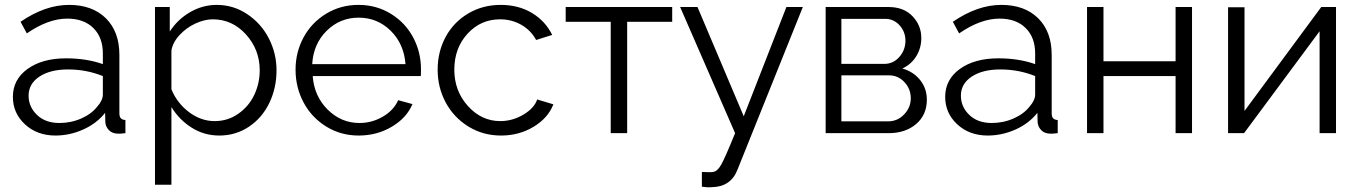

<svg xmlns="http://www.w3.org/2000/svg" viewBox="-20 -550 5612 793"><path d="M33.2 -149.9Q33.2 -221.7 94 -265.4Q154.8 -309.1 252.9 -309.1Q336.9 -309.1 404.8 -285.2V-329.1Q404.8 -395.5 365.5 -434.3Q326.2 -473.1 257.8 -473.1Q179.2 -473.1 90.8 -412.1L64.9 -460Q166.5 -529.8 265.1 -529.8Q361.3 -529.8 417.2 -474.6Q473.1 -419.4 473.1 -323.2V-82Q473.1 -67.9 479 -61.5Q484.9 -55.2 498 -54.2V0Q473.6 2.9 466.8 2Q442.9 1.5 429.4 -12.9Q416 -27.3 415 -45.9L414.1 -84Q379.4 -40 323.7 -15.1Q268.1 9.8 209 9.8Q133.3 9.8 83.3 -36.4Q33.2 -82.5 33.2 -149.9ZM381.8 -109.9Q404.8 -135.7 404.8 -160.2V-235.8Q336.9 -263.2 261.2 -263.2Q187.5 -263.2 142.8 -233.6Q98.1 -204.1 98.1 -154.8Q98.1 -108.9 132.8 -75.4Q167.5 -42 225.1 -42Q273.4 -42 315.9 -60.8Q358.4 -79.6 381.8 -109.9Z M688 -107.9V212.9H620.1V-521H681.2V-419.9Q713.4 -469.7 765.1 -499.8Q816.9 -529.8 875 -529.8Q944.3 -529.8 1001.7 -491.2Q1059.1 -452.6 1090.6 -390.9Q1122.1 -329.1 1122.1 -259.8Q1122.1 -186.5 1092.5 -125Q1063 -63.5 1008.5 -26.9Q954.1 9.8 885.7 9.8Q823.2 9.8 771.7 -22.7Q720.2 -55.2 688 -107.9ZM1052.7 -259.8Q1052.7 -344.7 996.1 -407.5Q939.5 -470.2 858.9 -470.2Q824.7 -470.2 787.1 -452.9Q749.5 -435.5 721.2 -404.8Q692.9 -374 688 -340.8V-181.2Q711.4 -124 760.7 -86.9Q810.1 -49.8 866.7 -49.8Q920.9 -49.8 964.4 -80.3Q1007.8 -110.8 1030.3 -158.4Q1052.7 -206.1 1052.7 -259.8Z M1461.4 9.8Q1387.7 9.8 1327.4 -27.3Q1267.1 -64.5 1233.9 -126.7Q1200.7 -189 1200.7 -262.2Q1200.7 -334.5 1233.9 -395.8Q1267.1 -457 1327.1 -493.4Q1387.2 -529.8 1460.4 -529.8Q1534.7 -529.8 1594.5 -492.9Q1654.3 -456.1 1686.5 -395.3Q1718.8 -334.5 1718.8 -263.2Q1718.8 -240.7 1717.8 -235.8H1271.5Q1277.8 -152.3 1333.5 -97.2Q1389.2 -42 1464.8 -42Q1516.1 -42 1561 -68.1Q1606 -94.2 1624.5 -136.2L1683.6 -120.1Q1659.2 -62.5 1597.9 -26.4Q1536.6 9.8 1461.4 9.8ZM1269.5 -285.2H1654.8Q1648.4 -369.1 1593.5 -423.1Q1538.6 -477.1 1461.4 -477.1Q1384.3 -477.1 1329.3 -422.9Q1274.4 -368.7 1269.5 -285.2Z M2049.3 9.8Q1975.1 9.8 1914.8 -27.3Q1854.5 -64.5 1821 -126.5Q1787.6 -188.5 1787.6 -262.2Q1787.6 -335.9 1820.3 -397Q1853 -458 1913.1 -493.9Q1973.1 -529.8 2048.3 -529.8Q2121.1 -529.8 2176.8 -496.6Q2232.4 -463.4 2260.7 -405.8L2194.3 -384.8Q2172.9 -424.8 2133.1 -447.5Q2093.3 -470.2 2045.4 -470.2Q1965.3 -470.2 1910.9 -410.6Q1856.4 -351.1 1856.4 -262.2Q1856.4 -174.3 1912.6 -112.1Q1968.8 -49.8 2046.4 -49.8Q2096.2 -49.8 2141.4 -76.4Q2186.5 -103 2198.7 -139.2L2265.6 -119.1Q2243.7 -62.5 2183.8 -26.4Q2124 9.8 2049.3 9.8Z M2502.4 0V-460H2316.4V-521H2756.3V-460H2570.3V0Z M2878.9 160.2Q2916.5 162.1 2924.8 160.2Q2942.9 158.2 2958.7 130.1Q2974.6 102.1 3016.1 0L2789.1 -521H2860.8L3051.8 -69.8L3228 -521H3295.9L3025.9 150.9Q2998.5 221.7 2919.9 223.1Q2899.9 224.6 2878.9 221.2Z M3390.1 0V-521H3649.9Q3712.9 -521 3749 -482.9Q3785.2 -444.8 3785.2 -393.1Q3785.2 -351.6 3764.4 -317.9Q3743.7 -284.2 3707 -267.1Q3752.9 -253.9 3780.5 -219.2Q3808.1 -184.6 3808.1 -138.2Q3808.1 -75.7 3763.9 -37.8Q3719.7 0 3649.9 0ZM3455.1 -286.1H3631.8Q3669.4 -286.1 3694.6 -314.9Q3719.7 -343.8 3719.7 -381.8Q3719.7 -418.5 3695.6 -445.3Q3671.4 -472.2 3635.7 -472.2H3455.1ZM3455.1 -48.8H3647.9Q3687 -48.8 3714.4 -77.6Q3741.7 -106.4 3741.7 -144Q3741.7 -182.6 3715.6 -210.7Q3689.5 -238.8 3651.9 -238.8H3455.1Z M3883.8 -149.9Q3883.8 -221.7 3944.6 -265.4Q4005.4 -309.1 4103.5 -309.1Q4187.5 -309.1 4255.4 -285.2V-329.1Q4255.4 -395.5 4216.1 -434.3Q4176.8 -473.1 4108.4 -473.1Q4029.8 -473.1 3941.4 -412.1L3915.5 -460Q4017.1 -529.8 4115.7 -529.8Q4211.9 -529.8 4267.8 -474.6Q4323.7 -419.4 4323.7 -323.2V-82Q4323.7 -67.9 4329.6 -61.5Q4335.4 -55.2 4348.6 -54.2V0Q4324.2 2.9 4317.4 2Q4293.5 1.5 4280 -12.9Q4266.6 -27.3 4265.6 -45.9L4264.6 -84Q4230 -40 4174.3 -15.1Q4118.7 9.8 4059.6 9.8Q3983.9 9.8 3933.8 -36.4Q3883.8 -82.5 3883.8 -149.9ZM4232.4 -109.9Q4255.4 -135.7 4255.4 -160.2V-235.8Q4187.5 -263.2 4111.8 -263.2Q4038.1 -263.2 3993.4 -233.6Q3948.7 -204.1 3948.7 -154.8Q3948.7 -108.9 3983.4 -75.4Q4018.1 -42 4075.7 -42Q4124 -42 4166.5 -60.8Q4209 -79.6 4232.4 -109.9Z M4469.7 0V-521H4537.6V-296.9H4835.4V-521H4903.3V0H4835.4V-235.8H4537.6V0Z M5052.2 0V-520H5120.1V-91.8L5437 -521H5498V0H5430.2V-420.9L5118.2 0Z"/></svg>

Font: Rawline
Style: Regular
Weight: 400
Designer: Matt McInerney, Pablo Impallari, Rodrigo Fuenzalida
Foundry: Matt McInerney, Pablo Impallari, Rodrigo Fuenzalida
Version: Version 4.020;PS 004.020;hotconv 1.0.88;makeotf.lib2.5.64775